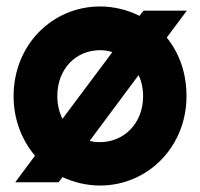

<svg xmlns="http://www.w3.org/2000/svg" viewBox="-20 -563 619 593"><path d="M557 -530H423L411 -514C375 -532 333 -543 289 -543C142 -543 22 -425 22 -266C22 -194 47 -131 88 -82L27 0H161L173 -16C208 0 247 10 289 10C437 10 556 -110 556 -266C556 -339 533 -400 495 -447ZM157 -266C157 -352 216 -408 289 -408C302 -408 315 -406 327 -402L173 -196C163 -216 157 -240 157 -266ZM422 -266C422 -181 362 -124 289 -124C278 -124 267 -125 257 -128L408 -331C417 -312 422 -290 422 -266Z"/></svg>

Font: Righteous
Style: Regular
Weight: 400
Designer: Astigmatic (AOETI)
Foundry: Astigmatic (AOETI)
Version: Version 1.000